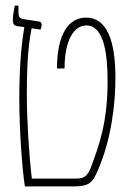

<svg xmlns="http://www.w3.org/2000/svg" viewBox="-20 -667 451 687"><path d="M69 0H243C300 0 311 -14 329 -55C380 -171 393 -300 393 -388C393 -523 362 -604 288 -604C225 -604 184 -544 184 -422H211C211 -522 244 -576 289 -576C353 -576 365 -471 365 -377C365 -227 334 -146 306 -70C294 -38 282 -28 253 -28H94C84 -110 76 -237 76 -326C76 -461 84 -518 93 -566L125 -561C127 -566 129 -572 129 -578C129 -584 127 -589 120 -590L68 -598C49 -601 46 -604 46 -629V-647H33C29 -628 26 -611 26 -597C26 -580 30 -575 45 -573L67 -570C59 -524 49 -441 49 -315C49 -213 58 -71 69 0Z"/></svg>

Font: Noto Serif Hebrew ExtraCondensed Thin
Style: Regular
Weight: 100
Width: 2
Designer: Monotype Design Team
Foundry: Monotype Imaging Inc.
Version: Version 2.004